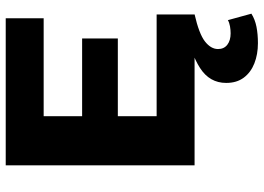

<svg xmlns="http://www.w3.org/2000/svg" viewBox="-145 -555 921 671"><g transform="rotate(-90 315.5 -219.5)"><path d="M73.2 0V-660H587.2V-527.4H245V-393H516.6V-268.2H245V-132.6H600.4V0ZM500 221.4Q461 221.4 429.4 208.9Q397.8 196.4 379.5 171.8Q361.2 147.2 361.2 110.4Q361.2 52.6 413.3 19.1Q465.4 -14.4 551.4 -29.2L601 0Q532.6 15.6 506.1 36.3Q479.6 57 479.6 82Q479.6 102.8 494.6 114.4Q509.6 126 534.6 126Q546.4 126 559 123.8Q571.6 121.6 580.6 116.4L603.2 198.6Q583.2 211.2 557.4 216.3Q531.6 221.4 500 221.4Z"/></g></svg>

Font: Work Sans
Style: Regular
Weight: 400
Designer: Wei Huang
Foundry: Wei Huang
Version: Version 2.006; ttfautohint (v1.8.1.43-b0c9)